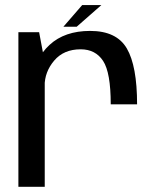

<svg xmlns="http://www.w3.org/2000/svg" viewBox="-20 -716 604 736"><path d="M404.5 -316H505.5Q505.5 -463 466.2 -530.2Q427 -597.5 325.5 -597.5Q228 -597.5 170 -544Q112 -490.5 112 -414.5L151 -386Q151 -440.5 187.8 -483.8Q224.5 -527 289 -527Q346 -527 375.2 -482.5Q404.5 -438 404.5 -316ZM50.5 0H151.5V-478L130 -592.5H50.5ZM223 -613.5H274L368.5 -696.5H295Z"/></svg>

Font: Anybody UltraCondensed Thin
Style: Regular
Weight: 400
Version: Version 1.111